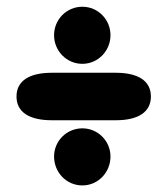

<svg xmlns="http://www.w3.org/2000/svg" viewBox="-20 -576 497 570"><path d="M224.5 -386.5C271 -386.5 308 -425 308 -471.5C308 -518 271 -556 224.5 -556C177.5 -556 140.5 -518 140.5 -471.5C140.5 -425 177.5 -386.5 224.5 -386.5ZM29 -289.5C29 -244 65.5 -219 134 -219H323.5C391.5 -219 428 -244 428 -289.5C428 -335 391.5 -360 323.5 -360H134C65.5 -360 29 -335 29 -289.5ZM224.5 -25.5C271 -25.5 308 -64 308 -111.5C308 -157 271 -195 224.5 -195C177.5 -195 140.5 -157 140.5 -111.5C140.5 -64 177.5 -25.5 224.5 -25.5Z"/></svg>

Font: RTM Light Light
Style: Regular
Weight: 300
Designer: after Tyler Finck
Foundry: An Endless Supply
Version: Version 1.000;Glyphs 3.2.1 (3258)